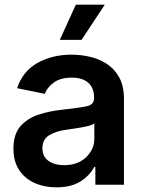

<svg xmlns="http://www.w3.org/2000/svg" viewBox="-20 -785 614 816"><path d="M219.7 11.2Q168 11.2 126.5 -7.6Q85 -26.4 61 -63Q37.1 -99.6 37.1 -153.3Q37.1 -214.8 67.1 -248.8Q97.2 -282.7 144.8 -298.1Q192.4 -313.5 245.1 -318.8Q316.4 -326.7 348.1 -333.3Q379.9 -339.8 379.9 -368.2V-370.6Q379.9 -410.6 355.5 -432.9Q331.1 -455.1 284.7 -455.1Q236.8 -455.1 208.5 -434.1Q180.2 -413.1 170.4 -386.2L52.7 -410.2Q76.7 -482.4 139.4 -517.6Q202.1 -552.7 284.2 -552.7Q322.8 -552.7 362.1 -543.7Q401.4 -534.7 434.1 -513.4Q466.8 -492.2 486.8 -455.8Q506.8 -419.4 506.8 -364.7V0H385.3V-75.2H380.4Q362.3 -40 322.8 -14.4Q283.2 11.2 219.7 11.2ZM252.4 -83Q311 -83 345.9 -116.7Q380.9 -150.4 380.9 -195.8V-260.3Q372.1 -253.4 349.6 -248.3Q327.1 -243.2 302 -239.5Q276.9 -235.8 260.3 -233.4Q217.3 -227.5 188.7 -210Q160.2 -192.4 160.2 -154.8Q160.2 -119.6 186 -101.3Q211.9 -83 252.4 -83ZM234.4 -615.7 302.2 -765.1H425.3L326.7 -615.7Z"/></svg>

Font: Inter SemiBold
Style: Regular
Weight: 600
Designer: Rasmus Andersson
Foundry: rsms
Version: Version 4.001;git-9221beed3